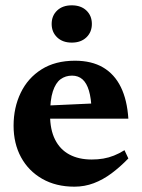

<svg xmlns="http://www.w3.org/2000/svg" viewBox="-20 -688 532 721"><path d="M261.5 -460Q324 -460 367 -434.8Q410 -409.5 433.8 -361Q457.5 -312.5 462 -242.5H132.5V-290.5L385 -302L324 -274.5Q322.5 -319 314 -347.5Q305.5 -376 289.8 -390Q274 -404 250.5 -404Q226 -404 207.5 -390.5Q189 -377 178.5 -345Q168 -313 168 -256.5Q168 -201 186.8 -163.8Q205.5 -126.5 240.5 -107.8Q275.5 -89 324.5 -89Q347.5 -89 368 -92.5Q388.5 -96 408 -103.8Q427.5 -111.5 447.5 -124L462 -93Q431 -61 398.8 -37Q366.5 -13 332 0Q297.5 13 259.5 13Q190 13 138.5 -16.5Q87 -46 59 -97.5Q31 -149 31 -216Q31 -284 57.8 -339.5Q84.5 -395 136 -427.5Q187.5 -460 261.5 -460ZM249.5 -528Q215 -528 194.5 -547.8Q174 -567.5 174 -598Q174 -629 194.5 -648.5Q215 -668 249.5 -668Q284 -668 304.5 -648.5Q325 -629 325 -598Q325 -567.5 304.5 -547.8Q284 -528 249.5 -528Z"/></svg>

Font: Newsreader 16pt 16pt
Style: Bold
Weight: 700
Version: Version 1.003